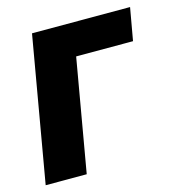

<svg xmlns="http://www.w3.org/2000/svg" viewBox="-89 -602 619 675"><g transform="rotate(-15 220.5 -264.0)"><path d="M444.3 -528.3 423.3 -409.7H216.3L145 0H-4.4L87.4 -528.3Z"/></g></svg>

Font: Roboto ExtraBold
Style: Italic
Weight: 800
Designer: Christian Robertson
Foundry: Google
Version: Version 3.009; 2024